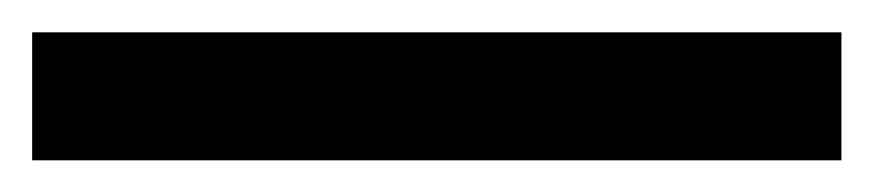

<svg xmlns="http://www.w3.org/2000/svg" viewBox="-23 -860 546 120"><path d="M502.9 -759.8H-2.9V-839.8H502.9Z"/></svg>

Font: JBL Sans
Style: Semibold
Weight: 600
Version: Version 1.10